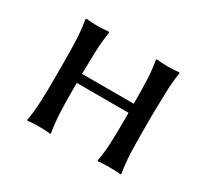

<svg xmlns="http://www.w3.org/2000/svg" viewBox="-103 -603 800 751"><g transform="rotate(30 297.5 -227.5)"><path d="M101.1 -265.1Q101.1 -321.3 99.1 -366.9Q97.2 -412.6 89.8 -455.1L92.3 -458Q102.1 -457 117.7 -456.1Q133.3 -455.1 143.1 -455.1Q152.8 -455.1 168.5 -456.1Q184.1 -457 194.3 -458L196.3 -455.1Q189 -409.2 187.7 -366.9Q186.5 -324.7 185.1 -265.1V-262.7H418.9V-265.1Q418.9 -321.3 417.2 -366.9Q415.5 -412.6 407.7 -455.1L410.6 -458Q419.9 -457 435.5 -456.1Q451.2 -455.1 460.9 -455.1Q470.7 -455.1 486.6 -456.1Q502.4 -457 511.7 -458L514.2 -455.1Q506.8 -409.2 505.9 -366.9Q504.9 -324.7 503.4 -265.1V-189.9Q503.4 -130.4 505.1 -87.9Q506.8 -45.4 514.2 0L511.7 2.9Q502.4 1 486.6 0.5Q470.7 0 460.9 0Q451.2 0 435.5 0.5Q419.9 1 410.6 2.9L407.7 0Q415.5 -43.5 417.2 -87.4Q418.9 -131.3 418.9 -189.9V-221.7H185.1V-189.9Q185.1 -130.4 187 -87.9Q189 -45.4 196.3 0L194.3 2.9Q184.1 1 168.5 0.5Q152.8 0 143.1 0Q133.3 0 117.7 0.5Q102.1 1 92.3 2.9L89.8 0Q97.2 -43.5 99.1 -87.4Q101.1 -131.3 101.1 -189.9Z"/></g></svg>

Font: Kurinto Seri
Style: Regular
Weight: 400
Designer: Kurinto was developed by Clint Goss from a range of fonts that are compatible with the SIL Open Font License Version 1.1
Foundry: Clinton F. Goss
Version: Version 2.196; July 25, 2020